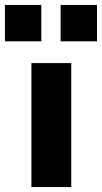

<svg xmlns="http://www.w3.org/2000/svg" viewBox="-48 -756 412 776"><path d="M79 0V-501H240V0ZM197 -589V-736H344V-589ZM-28 -589V-736H119V-589Z"/></svg>

Font: Nunito Sans 8pt ExtraBold
Style: Regular
Weight: 800
Version: Version 3.101;gftools[0.9.27]